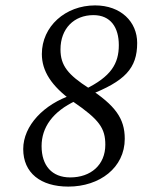

<svg xmlns="http://www.w3.org/2000/svg" viewBox="-20 -680 550 711"><path d="M233 11C349 11 442 -59 442 -166C442 -243 405 -290 310 -353C232 -403 204 -437 204 -497C204 -574 254 -624 326 -624C390 -624 420 -578 420 -513C420 -444 391 -396 294 -349L308 -327C443 -379 488 -427 488 -521C488 -599 428 -660 332 -660C222 -660 135 -582 135 -480C135 -418 169 -362 250 -304C348 -237 370 -205 370 -144C370 -69 316 -23 240 -23C172 -23 134 -67 134 -139C134 -208 175 -267 261 -307L248 -329C143 -295 66 -215 66 -128C66 -40 130 11 233 11Z"/></svg>

Font: Source Serif Variable
Style: Italic
Weight: 389
Italic angle: -12°
Designer: Frank Grießhammer
Foundry: Adobe Systems Incorporated
Version: Version 3.001;hotconv 1.0.111;makeotfexe 2.5.65597